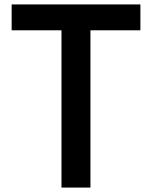

<svg xmlns="http://www.w3.org/2000/svg" viewBox="-20 -845 684 865"><path d="M387.5 0V-708.5H612.5V-825H32.5V-708.5H257V0Z"/></svg>

Font: Spartan SemiBold
Style: Regular
Weight: 600
Designer: Matt Bailey, Mirko Velimirovic
Foundry: Matt Bailey
Version: Version 1.003